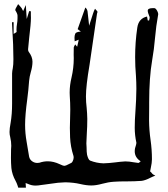

<svg xmlns="http://www.w3.org/2000/svg" viewBox="-20 -859 803 915"><path d="M103.5 35.2H66.9L63.5 24.4Q59.6 12.7 54.2 2.9Q37.6 -26.9 34.2 -58.1Q32.2 -82 32.2 -106.4Q32.2 -135.3 32.7 -147.5Q33.7 -155.8 33.7 -164.1Q33.7 -184.1 28.8 -205.1Q25.4 -217.3 25.4 -230Q25.4 -246.6 30.8 -274.9Q37.6 -314.9 37.6 -364.7V-508.8Q38.1 -521.5 41 -534.2Q43.9 -549.8 43.9 -576.7Q43.9 -611.8 42.5 -647.5L38.6 -722.7L37.1 -752.9L44.9 -753.4V-697.3Q48.8 -699.7 52 -701.7Q55.2 -703.6 57.1 -704.8Q59.1 -706.1 59.1 -707L58.6 -718.3Q58.6 -731 61 -744.6Q63.5 -758.3 63.5 -772.5V-784.2Q63.5 -793.5 53.2 -809.6Q52.7 -810.5 52.7 -812Q52.7 -814 54.7 -818.4Q56.6 -822.8 60.3 -828.6Q64 -834.5 66.4 -839.4Q74.2 -831.5 83 -820.3L90.3 -806.2L103 -835L107.4 -768.6L119.1 -806.2Q122.1 -805.2 127 -805.2V-788.1L127.4 -773.4Q127.4 -746.1 119.1 -678.7Q113.8 -629.9 113.8 -624Q113.8 -616.2 116.7 -612.3Q134.8 -588.4 134.8 -564.9Q134.8 -542 126.5 -514.2Q120.6 -493.7 118.7 -473.6Q115.7 -429.7 109.9 -386.2Q99.6 -310.5 99.6 -264.2Q99.6 -223.6 106.9 -183.1L118.7 -112.8Q121.6 -97.2 136.2 -88.4Q146 -82.5 157.7 -82.5Q162.6 -82.5 168 -83.5Q187.5 -90.3 207.5 -90.3Q235.4 -90.3 264.2 -76.7Q279.8 -68.8 287.6 -68.8Q293 -68.8 306.6 -76.2L320.3 -83Q323.7 -85 326.7 -91.3Q331.1 -100.1 331.1 -109.9Q331.1 -113.3 330.1 -116.2Q315.9 -160.2 314 -204.6Q313 -227.1 313 -249.5Q313 -272 314 -293.7Q314.9 -315.4 314.9 -335.9Q314.9 -369.1 312.5 -401.9L312 -418Q312 -453.1 320.8 -489.3Q331.5 -535.2 331.5 -581.5L331.1 -598.1L331.5 -632.8Q332 -636.7 338.4 -647.5L347.7 -636.2L353.5 -661.6L355 -669.9L335.9 -662.1Q335.9 -666 335.4 -670.4Q335 -674.8 335 -679.7Q335 -689 338.4 -698Q341.8 -707 365.2 -708.5L350.1 -720.2L386.7 -823.2Q394 -817.4 397 -806.2Q398.4 -797.9 404.8 -736.3Q407.2 -745.1 410.2 -753.4Q426.8 -807.1 430.7 -813Q432.1 -814.9 433.1 -817.4L436.5 -813Q444.8 -805.2 444.8 -802.2L442.4 -794.4L406.7 -549.8Q389.6 -450.2 389.6 -399.4Q389.6 -372.1 393.1 -344.2Q395.5 -318.4 396 -292.5Q396 -256.3 393.6 -220.2L391.6 -175.8Q391.6 -162.6 392.6 -156.7Q392.6 -133.8 395 -121.1Q400.9 -97.7 409.2 -93.8Q440.4 -81.5 473.1 -80.6Q500.5 -81.5 527.8 -85Q552.2 -88.4 576.7 -89.8Q595.7 -89.8 615.2 -85.9Q627.4 -83.5 639.2 -82.5Q640.6 -82.5 642.6 -83.7Q644.5 -85 646.5 -86.9Q648.4 -88.9 650.4 -90.3Q622.1 -108.4 622.1 -138.2Q622.1 -152.3 628.4 -168.9Q629.9 -173.3 629.9 -177.2V-179.2Q622.1 -214.8 622.1 -250.5Q622.1 -285.6 625.5 -330.1Q629.4 -382.8 629.9 -435.5Q629.9 -466.3 627.9 -497.6Q624 -542.5 624 -586.9Q624 -658.2 634.3 -727.5Q640.6 -771 680.7 -780.3L684.1 -761.7L690.4 -761.2Q690.9 -764.2 691.9 -767.6Q692.9 -771 693.4 -774.4Q693.4 -777.3 692.4 -779.8Q684.1 -798.8 684.1 -808.1Q684.1 -820.3 709 -820.3Q712.4 -820.3 716.3 -820.1Q720.2 -819.8 724.4 -814.5Q728.5 -809.1 731.2 -802.7Q733.9 -796.4 733.9 -792V-790.5Q723.6 -734.4 718.8 -678.2Q714.4 -625 705.1 -571.8Q690.9 -489.3 690.9 -371.1V-347.7Q690.9 -315.9 690.4 -284.7Q690.9 -238.3 697.5 -192.1Q704.1 -146 704.1 -100.1Q704.1 -83.5 698.7 -59.1Q696.8 -50.8 695.3 -42Q699.2 -40 703.6 -33.7Q708 -27.3 720.2 -22Q707 -17.1 696.3 -11.7Q674.3 0 655.3 2.9Q621.1 5.4 585.9 5.4H573.7Q549.8 5.4 522.9 7.1Q496.1 8.8 467 16.8Q438 24.9 415.5 24.9Q391.6 24.9 361.6 17.8Q331.5 10.7 291.5 9.8Q256.3 10.7 221.7 16.6L189.5 21Q182.1 21.5 174.8 22.9Q161.6 25.4 148.4 25.4Q130.9 25.4 113.8 17.6L102.1 13.2Z"/></svg>

Font: Unutterable
Style: Regular
Weight: 400
Designer: GGBotNet
Foundry: f0n7.com
Version: 1.00